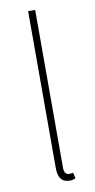

<svg xmlns="http://www.w3.org/2000/svg" viewBox="-85 -760 400 805"><g transform="rotate(-10 115.0 -357.0)"><path d="M145 8Q129 8 118 1.5Q107 -5 101.5 -19Q96 -33 96 -56V-722H126V-50Q126 -34 132 -27Q138 -20 148 -20Q151 -20 154.5 -20.5Q158 -21 164 -22L170 2Q164 5 158 6.5Q152 8 145 8Z"/></g></svg>

Font: Mada ExtraLight
Style: Regular
Weight: 250
Designer: Khaled Hosny
Version: Version 1.5